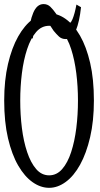

<svg xmlns="http://www.w3.org/2000/svg" viewBox="-30 -898 482 924"><path d="M206.5 5.9Q165.5 5.9 127 -21.2Q88.4 -48.3 57.6 -101.3Q26.9 -154.3 8.5 -232.7Q-9.8 -311 -9.8 -414.1Q-9.8 -512.2 8.5 -590.3Q26.9 -668.5 57.6 -722.7Q88.4 -776.9 127.2 -805.4Q166 -834 206.5 -834Q247.6 -834 285.9 -806.9Q324.2 -779.8 355 -726.6Q385.7 -673.3 403.8 -595.5Q421.9 -517.6 421.9 -414.1Q421.9 -315.9 403.8 -238Q385.7 -160.2 355.5 -105.5Q325.2 -50.8 286.4 -22.5Q247.6 5.9 206.5 5.9ZM206.5 -54.2Q243.2 -54.2 269.5 -84.7Q295.9 -115.2 312.5 -166.3Q329.1 -217.3 337.2 -281.5Q345.2 -345.7 345.2 -414.1Q345.2 -481.4 337.2 -545.7Q329.1 -609.9 312.5 -661.6Q295.9 -713.4 269.5 -743.7Q243.2 -773.9 206.5 -773.9Q169.9 -773.9 143.8 -743.7Q117.7 -713.4 100.6 -661.6Q83.5 -609.9 75.4 -545.7Q67.4 -481.4 67.4 -414.1Q67.4 -345.7 75.4 -281.5Q83.5 -217.3 100.6 -166.3Q117.7 -115.2 143.8 -84.7Q169.9 -54.2 206.5 -54.2ZM105.5 -723.1Q112.3 -793.9 129.9 -836.2Q147.5 -878.4 179.7 -878.4Q198.7 -878.4 212.2 -865.5Q225.6 -852.5 238.8 -833.5Q250.5 -817.9 262.7 -798.8Q274.9 -779.8 290.5 -779.8Q308.1 -779.8 318.8 -805.4Q329.6 -831.1 337.9 -876L359.9 -863.3Q352.5 -793.5 335.2 -751.7Q317.9 -710 286.6 -710Q266.6 -710 253.7 -722.2Q240.7 -734.4 228 -750Q214.8 -769 202.6 -788.3Q190.4 -807.6 174.8 -807.6Q158.2 -807.6 146.5 -782.2Q134.8 -756.8 127.4 -712.4Z"/></svg>

Font: Scarab Serif
Style: Condensed
Weight: 400
Designer: John Roberts
Foundry: Scarab
Version: 1.0